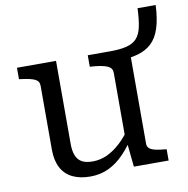

<svg xmlns="http://www.w3.org/2000/svg" viewBox="-80 -787 859 876"><g transform="rotate(-10 349.0 -349.5)"><path d="M206 -537V-152Q206 -120 214.5 -98.5Q223 -77 241.5 -66.5Q260 -56 292 -56Q326 -56 358 -70.5Q390 -85 421 -113.5Q452 -142 481 -186L496 -153Q463 -100 428.5 -63.5Q394 -27 355 -8.5Q316 10 269 10Q222 10 187.5 -6.5Q153 -23 135 -57Q117 -91 117 -141V-437Q117 -459 98 -468Q79 -477 40 -482L25 -484V-537ZM455 -537Q504 -537 534.5 -545Q565 -553 581.5 -572Q598 -591 605 -624.5Q612 -658 614 -709H698Q695 -644 681 -601.5Q667 -559 641 -535Q615 -511 577 -500.5Q539 -490 489 -487L545 -509V-93Q545 -79 555 -71Q565 -63 583.5 -59Q602 -55 627 -53L633 -52V0H472L460 -117L456 -123V-437Q456 -459 436.5 -468.5Q417 -478 377 -482L353 -484V-537Z"/></g></svg>

Font: Roboto Serif
Style: Regular
Weight: 400
Designer: Greg Gazdowicz
Foundry: Commercial Type
Version: Version 1.008